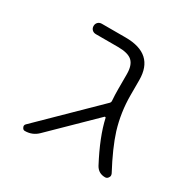

<svg xmlns="http://www.w3.org/2000/svg" viewBox="-124 -666 762 765"><g transform="rotate(30 257.5 -283.5)"><path d="M376 -355.5Q376 -277.3 398.4 -203.1Q418.9 -137.7 466.8 -47.9Q468.8 -43 468.8 -39.1Q468.8 -34.2 465.8 -30.3Q460.9 -21.5 451.2 -21.5Q420.9 -21.5 406.2 -47.9Q351.6 -151.4 335 -227.5Q335 -229.5 332.5 -230Q330.1 -230.5 329.1 -229.5L141.6 -45.9Q117.2 -21.5 82 -21.5Q74.2 -21.5 70.3 -30.3Q68.4 -34.2 68.4 -37.1Q68.4 -42 72.3 -45.9L319.3 -288.1Q324.2 -293 323.2 -300.8Q321.3 -325.2 321.3 -352.5V-420.9Q321.3 -461.9 302.2 -479.5Q283.2 -497.1 236.3 -497.1H134.8Q124 -497.1 117.2 -503.9Q110.4 -510.7 110.4 -521Q110.4 -531.2 117.2 -538.1Q124 -544.9 134.8 -544.9H244.1Q376 -544.9 376 -424.8Z"/></g></svg>

Font: Gen Jyuu Gothic P Light
Style: Regular
Weight: 200
Designer: [Source Han Sans]
Ryoko NISHIZUKA  (kana & ideographs); Paul D. Hunt (Latin, Greek & Cyrillic); Wenlong ZHANG  (bopomofo
Version: Version 1.002.20150607